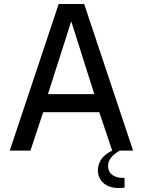

<svg xmlns="http://www.w3.org/2000/svg" viewBox="-20 -757 718 965"><path d="M275 -737H403L649 0H544L479 -193H197L133 0H29ZM454 -284 338 -650 221 -284ZM472 99Q472 68 490 42.5Q508 17 544 0H582Q523 33 523 77Q523 105 543 121Q563 137 598 137H606V186Q590 188 578 188Q527 188 499.5 162.5Q472 137 472 99Z"/></svg>

Font: Exo Medium
Style: Regular
Weight: 500
Designer: Natanael Gama
Foundry: Natanael Gama
Version: Version 1.500; ttfautohint (v1.6)